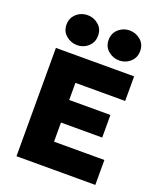

<svg xmlns="http://www.w3.org/2000/svg" viewBox="-169 -1060 980 1166"><g transform="rotate(20 321.0 -476.5)"><path d="M79.5 0V-700H585V-541H263.5V-430.5H530V-284.5H263.5V-161H589V0ZM194 -759.5Q154.5 -759.5 123 -785.5Q91.5 -811.5 91.5 -856.5Q91.5 -886 106 -907.5Q120.5 -929 143.8 -941Q167 -953 194 -953Q233 -953 264 -927Q295 -901 295 -856.5Q295 -826.5 280.5 -804.8Q266 -783 242.8 -771.2Q219.5 -759.5 194 -759.5ZM465.5 -759.5Q426.5 -759.5 395 -785.5Q363.5 -811.5 363.5 -856.5Q363.5 -886 378 -907.5Q392.5 -929 415.8 -941Q439 -953 465.5 -953Q505 -953 536 -927Q567 -901 567 -856.5Q567 -826.5 552.5 -804.8Q538 -783 514.8 -771.2Q491.5 -759.5 465.5 -759.5Z"/></g></svg>

Font: Geologica Thin Cursive ExtraBold
Style: Regular
Weight: 800
Version: Version 1.010;gftools[0.9.28]